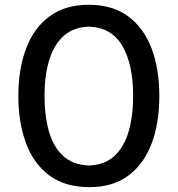

<svg xmlns="http://www.w3.org/2000/svg" viewBox="-20 -770 742 802"><path d="M354 11.7Q250.5 11.7 184.8 -38.1Q119.1 -87.9 87.9 -173.8Q56.6 -259.8 56.6 -368.7Q56.6 -482.4 89.4 -568.4Q122.1 -654.3 187.3 -702.1Q252.4 -750 350.6 -750Q449.7 -750 515.1 -701.9Q580.6 -653.8 613 -568.1Q645.5 -482.4 645.5 -369.6Q645.5 -253.4 612.3 -167.7Q579.1 -82 514.4 -35.2Q449.7 11.7 354 11.7ZM351.6 -78.6Q417.5 -81.1 458.3 -118.9Q499 -156.7 517.6 -221.7Q536.1 -286.6 536.1 -369.6Q536.1 -501 491.2 -578.1Q446.3 -655.3 351.6 -658.7Q286.6 -656.7 245.6 -619.6Q204.6 -582.5 185.3 -518.1Q166 -453.6 166 -369.6Q166 -285.6 184.6 -220.7Q203.1 -155.8 244.1 -118.4Q285.2 -81.1 351.6 -78.6Z"/></svg>

Font: Pinar DS1 Medium
Style: Regular
Weight: 500
Designer: Amin Abedi
Version: Version 3.000